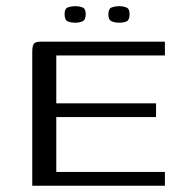

<svg xmlns="http://www.w3.org/2000/svg" viewBox="-20 -593 585 613"><path d="M83 0V-427.9Q83 -446.1 88 -453.1Q93 -460 110.3 -460H506.5V-416H159.7V-263H478.2V-219.3H159.7V-44H506.5V0ZM360.4 -520.5Q347.2 -520.5 336.6 -524.9Q326 -529.3 326 -547.7Q326 -565.6 337 -569.4Q347.9 -573.2 360.4 -573.2Q373.3 -573.2 383.5 -569.2Q393.7 -565.1 393.7 -547.7Q393.7 -529.3 384.5 -524.9Q375.3 -520.5 360.4 -520.5ZM220.5 -520.5Q205.9 -520.5 196 -524.9Q186.2 -529.3 186.2 -548.5Q186.2 -565.6 196.8 -569.4Q207.4 -573.2 220.6 -573.2Q233.5 -573.2 243.6 -569.2Q253.7 -565.1 253.7 -548.5Q253.7 -530.1 244.1 -525.3Q234.5 -520.5 220.5 -520.5Z"/></svg>

Font: Genos Thin
Style: Regular
Weight: 100
Designer: Robert E. Leuschke
Foundry: Robert E. Leuschke
Version: Version 1.010